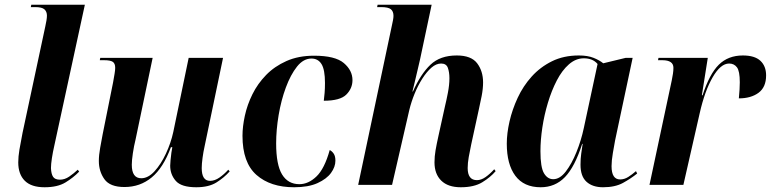

<svg xmlns="http://www.w3.org/2000/svg" viewBox="-20 -780 3252 810"><path d="M168 10Q112 10 84.5 -17.5Q57 -45 57 -95Q57 -119 62 -149Q67 -179 75 -219L171 -668Q174 -681 176 -693.5Q178 -706 178 -714Q178 -731 167.5 -740.5Q157 -750 129 -750H110L112 -760H338L209 -165Q203 -139 199 -113Q195 -87 195 -71Q196 -46 204 -34Q212 -22 233 -22Q253 -22 272 -35Q291 -48 308 -64L314 -56Q290 -31 256.5 -10.5Q223 10 168 10Z M808 10Q745 10 721.5 -17Q698 -44 698 -81Q698 -89 699.5 -104.5Q701 -120 703 -135.5Q705 -151 707 -159H701Q669 -72 620 -31.5Q571 9 505 9Q444 9 420.5 -24Q397 -57 397 -101Q397 -125 402.5 -156Q408 -187 413 -213L457 -432Q461 -454 463.5 -469.5Q466 -485 466 -494Q466 -512 456 -519Q446 -526 419 -526H401L403 -536H624L552 -192Q545 -164 540.5 -133.5Q536 -103 536 -85Q536 -28 576 -28Q605 -28 632 -57.5Q659 -87 680 -132Q701 -177 711 -223L776 -536H921L843 -162Q838 -140 834.5 -114Q831 -88 831 -71Q831 -17 866 -17Q886 -17 906 -31Q926 -45 943 -64L949 -57Q926 -31 893.5 -10.5Q861 10 808 10Z M1221 10Q1121 10 1062 -42Q1003 -94 1003 -207Q1003 -246 1013 -292Q1023 -338 1045 -382.5Q1067 -427 1102.5 -463.5Q1138 -500 1188.5 -522.5Q1239 -545 1305 -545Q1394 -545 1430.5 -514Q1467 -483 1467 -442Q1467 -407 1441 -381Q1415 -355 1346 -355Q1348 -370 1349.5 -388.5Q1351 -407 1351 -430Q1351 -486 1336.5 -509.5Q1322 -533 1294 -533Q1260 -533 1233 -499Q1206 -465 1186 -411Q1166 -357 1155.5 -294.5Q1145 -232 1145 -175Q1145 -85 1170 -44Q1195 -3 1243 -3Q1281 -3 1315 -35.5Q1349 -68 1371 -147Q1381 -142 1388 -131.5Q1395 -121 1395 -102Q1395 -76 1376.5 -50.5Q1358 -25 1319.5 -7.5Q1281 10 1221 10Z M1924 10Q1870 10 1841.5 -18Q1813 -46 1813 -95Q1813 -120 1817.5 -146Q1822 -172 1830 -208L1858 -335Q1863 -355 1869.5 -388.5Q1876 -422 1876 -450Q1876 -475 1869.5 -493.5Q1863 -512 1841 -512Q1820 -512 1800 -494.5Q1780 -477 1761.5 -448Q1743 -419 1729 -384.5Q1715 -350 1707 -317L1634 0H1491L1633 -671Q1636 -684 1638 -695Q1640 -706 1640 -713Q1640 -732 1629 -741Q1618 -750 1588 -750H1571L1573 -760H1801L1752 -529Q1748 -513 1742 -486Q1736 -459 1729.5 -433Q1723 -407 1720 -394H1722Q1755 -468 1796 -507Q1837 -546 1907 -546Q1968 -546 1993 -513Q2018 -480 2018 -432Q2018 -406 2012 -375Q2006 -344 2000 -318L1968 -171Q1962 -143 1957.5 -117.5Q1953 -92 1953 -71Q1953 -20 1992 -20Q2010 -20 2028.5 -33Q2047 -46 2065 -66L2071 -58Q2049 -32 2014.5 -11Q1980 10 1924 10Z M2261 10Q2190 10 2154 -38.5Q2118 -87 2118 -174Q2118 -217 2129.5 -267.5Q2141 -318 2164 -367.5Q2187 -417 2223 -457Q2259 -497 2308.5 -521.5Q2358 -546 2422 -546Q2459 -546 2484 -536Q2509 -526 2525 -513L2620 -536H2649L2575 -188Q2571 -167 2565.5 -134.5Q2560 -102 2560 -79Q2560 -23 2596 -23Q2614 -23 2630.5 -33.5Q2647 -44 2663 -58L2668 -48Q2642 -27 2608.5 -8.5Q2575 10 2524 10Q2480 10 2454.5 -13Q2429 -36 2429 -85Q2429 -111 2432 -131.5Q2435 -152 2438 -173H2436Q2405 -76 2363.5 -33Q2322 10 2261 10ZM2314 -24Q2342 -24 2367 -56.5Q2392 -89 2412 -138.5Q2432 -188 2443 -240L2501 -510Q2481 -534 2443 -534Q2409 -534 2380 -508.5Q2351 -483 2329 -440.5Q2307 -398 2291.5 -346.5Q2276 -295 2268 -242Q2260 -189 2260 -142Q2260 -74 2275 -49Q2290 -24 2314 -24Z M2814 -441Q2817 -456 2819 -469Q2821 -482 2821 -494Q2821 -526 2774 -526H2756L2758 -536H2966L2941 -378H2944Q2973 -468 3012.5 -507Q3052 -546 3114 -546Q3164 -546 3188 -523.5Q3212 -501 3212 -462Q3212 -412 3180 -388.5Q3148 -365 3097 -365Q3099 -386 3100 -402.5Q3101 -419 3101 -433Q3101 -480 3089 -496Q3077 -512 3056 -512Q3020 -512 2986.5 -454Q2953 -396 2932 -303L2863 0H2720Z"/></svg>

Font: Noto Serif Display SemiCondensed
Style: Bold Italic
Weight: 700
Width: 4
Italic angle: -12°
Designer: Monotype Design Team
Foundry: Monotype Imaging Inc.
Version: Version 2.009